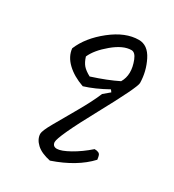

<svg xmlns="http://www.w3.org/2000/svg" viewBox="-163 -760 777 855"><g transform="rotate(30 225.5 -332.0)"><path d="M300 -664Q346 -664 372.5 -611.5Q399 -559 400 -500Q400 -477 300.5 -294.5Q201 -112 202 -82Q204 -61 225.5 -61Q247 -61 289 -84.5Q331 -108 372 -144Q398 -144 402 -129Q404 -124 406 -109Q342 -40 225 0Q177 -10 153 -32.5Q129 -55 128 -82Q128 -98 154.5 -144.5Q181 -191 219.5 -258Q258 -325 278 -373L310 -400L302 -411Q239 -376 186 -360Q132 -379 98.5 -411Q65 -443 61 -483Q89 -551 160.5 -607.5Q232 -664 300 -664ZM294 -608Q252 -608 201 -565.5Q150 -523 132 -482Q140 -456 152.5 -441.5Q165 -427 191 -413Q269 -438 323 -465Q351 -512 325 -578Q313 -608 294 -608Z"/></g></svg>

Font: Tillana
Style: Regular
Weight: 400
Designer: Lipi Raval (Devanagari, Latin), Jonny Pinhorn (Latin)
Foundry: Indian Type Foundry
Version: Version 2.003;PS 1.0;hotconv 1.0.79;makeotf.lib2.5.61930; tt